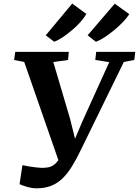

<svg xmlns="http://www.w3.org/2000/svg" viewBox="-20 -1031 771 1066"><path d="M183 14.5Q158 14.5 131 6.8Q104 -1 88.5 -8.5L104.5 -114Q122.5 -110 142 -106.8Q161.5 -103.5 179.8 -101.5Q198 -99.5 211 -99Q229 -99 245.2 -101.5Q261.5 -104 276.5 -113.8Q291.5 -123.5 305.2 -144Q319 -164.5 332 -201L314.5 -112L114.5 -687L58.5 -698L64.5 -743H362L358 -698L276 -686.5L369.5 -369.5L411 -203L371.5 -201L436.5 -355L586.5 -686L509 -698L514 -743H731L725.5 -698L667.5 -687L430.5 -202Q405 -148.5 380 -108Q355 -67.5 326.8 -40.2Q298.5 -13 263.5 0.8Q228.5 14.5 183 14.5ZM234 -835 381 -1011 459.5 -953.5Q448.5 -933.5 427.5 -909.8Q406.5 -886 380.2 -863.8Q354 -841.5 328 -824.2Q302 -807 281 -799ZM466.5 -835 617 -1010.5 698 -952.5Q685 -932.5 663 -909.2Q641 -886 614.2 -863.8Q587.5 -841.5 560.8 -824.2Q534 -807 512.5 -799Z"/></svg>

Font: Merriweather 36pt
Style: Bold Italic
Weight: 700
Italic angle: -7.8°
Version: Version 2.101